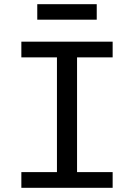

<svg xmlns="http://www.w3.org/2000/svg" viewBox="-20 -897 640 917"><path d="M158 -803V-877H442V-803ZM518 0H82V-75H252V-623H82V-698H518V-623H348V-75H518Z"/></svg>

Font: IBM Plex Mono Text
Style: Regular
Weight: 450
Designer: Mike Abbink, Paul van der Laan, Pieter van Rosmalen
Foundry: Bold Monday
Version: Version 2.000